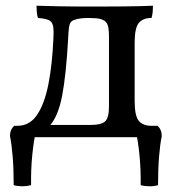

<svg xmlns="http://www.w3.org/2000/svg" viewBox="-20 -481 606 673"><path d="M43 0V-40H117L127 -43H296Q336 -43 349 -56Q362 -69 362 -108V-352Q362 -380 357.5 -393Q353 -406 341 -411Q331 -416 316 -417Q301 -418 290 -418Q276 -418 263 -416.5Q250 -415 240 -411Q231 -408 227 -401.5Q223 -395 221.5 -382.5Q220 -370 219 -348Q212 -220 198 -146.5Q184 -73 154 -40H41Q84 -40 110 -78.5Q136 -117 149.5 -185Q163 -253 167 -343Q169 -375 166 -390Q163 -405 151 -410.5Q139 -416 113 -418Q110 -427 109 -438.5Q108 -450 108 -461Q135 -460 184.5 -459Q234 -458 319 -458Q377 -458 413.5 -458.5Q450 -459 474 -459.5Q498 -460 516 -461Q516 -448 515 -437.5Q514 -427 511 -418Q481 -418 466.5 -400.5Q452 -383 452 -331V-127Q452 -75 466.5 -57.5Q481 -40 511 -40V0ZM473 168Q474 115 469 63.5Q464 12 455 -26V-40H532Q547 -27 547 -4Q541 25 537.5 68.5Q534 112 534 168Q521 172 504.5 172Q488 172 473 168ZM89 168Q74 172 58 172Q42 172 28 168Q28 112 24.5 68.5Q21 25 15 -4Q15 -27 30 -40H107V-26Q98 12 93 63.5Q88 115 89 168Z"/></svg>

Font: Vollkorn
Style: Regular
Weight: 400
Designer: Friedrich Althausen
Foundry: Friedrich Althausen
Version: Version 5.001